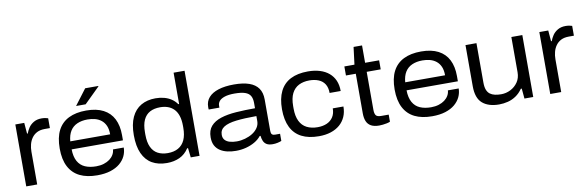

<svg xmlns="http://www.w3.org/2000/svg" viewBox="-50 -1161 4927 1609"><g transform="rotate(-10 2413.0 -356.0)"><path d="M72.6 0V-527H148.4L156.1 -434.4H162.1Q170.4 -458.1 186.5 -482.3Q202.6 -506.4 230.6 -522.7Q258.5 -539 297.8 -539Q313.4 -539 328 -536.5Q342.5 -533.9 352.6 -530.4V-446.8H309.3Q269.6 -446.8 242.5 -432.9Q215.4 -418.9 198.1 -394.5Q180.9 -370.1 173.4 -340.5Q165.8 -311 165.8 -278.9V0Z M676.2 12Q588.7 12 528.1 -17.7Q467.5 -47.5 435.6 -108.5Q403.7 -169.5 403.7 -263Q403.7 -357 435.1 -417.8Q466.5 -478.5 527.6 -508.8Q588.6 -539 677 -539Q764.2 -539 822.3 -508.8Q880.3 -478.6 909 -421.7Q937.7 -364.8 937.7 -284.9V-239.3H501Q502.1 -176.5 524 -137.4Q546 -98.3 585.8 -81.1Q625.5 -63.8 680.1 -63.8Q715.9 -63.8 745.2 -73Q774.5 -82.2 795.4 -97.8Q816.3 -113.4 828.7 -134.6Q841 -155.8 842 -178.9H933.9Q933.4 -140.3 917.2 -106.1Q900.9 -72 869.1 -45.3Q837.3 -18.7 789.1 -3.3Q741 12 676.2 12ZM501.5 -307.6H840.8Q840.8 -351.5 827.8 -381Q814.7 -410.6 791.6 -429Q768.5 -447.4 738.6 -455.3Q708.8 -463.2 674.8 -463.2Q624.7 -463.2 586.9 -446.5Q549.1 -429.8 527.6 -395.6Q506.1 -361.3 501.5 -307.6ZM600.9 -591 701.7 -724H813.5V-720L682.3 -591Z M1269.1 12Q1195.2 12 1143 -18Q1090.9 -47.9 1062.8 -109.6Q1034.7 -171.4 1034.7 -265.4Q1034.7 -358 1063 -418.5Q1091.4 -479.1 1143.4 -509Q1195.4 -539 1266.6 -539Q1305.6 -539 1339.4 -530Q1373.1 -521.1 1400.4 -503.2Q1427.6 -485.2 1447.1 -457.5H1454.1V-724H1547.3V0H1472.5L1463.4 -80.2H1455.8Q1424.8 -32.3 1376.9 -10.1Q1328.9 12 1269.1 12ZM1290 -68.7Q1343 -68.7 1379.5 -89.5Q1416.1 -110.3 1435.1 -151.5Q1454.1 -192.7 1454.1 -255.6V-270.8Q1454.1 -322.1 1442.1 -358.1Q1430.1 -394 1407.9 -416.1Q1385.7 -438.2 1356.2 -448.3Q1326.8 -458.3 1292.2 -458.3Q1240.5 -458.3 1204.7 -439Q1168.8 -419.6 1149.9 -378.9Q1130.9 -338.2 1130.9 -272.8V-253.7Q1130.9 -187.9 1150.4 -147.2Q1169.8 -106.4 1205.4 -87.6Q1241.1 -68.7 1290 -68.7Z M1855.9 12Q1819.6 12 1785.4 4.6Q1751.1 -2.8 1724 -19.8Q1696.8 -36.8 1681.2 -64.9Q1665.6 -93 1665.6 -136.3Q1665.6 -195.8 1696.5 -230.8Q1727.4 -265.9 1782.7 -283.7Q1838 -301.5 1912.6 -306.8Q1987.2 -312.1 2074.2 -312.1V-358Q2074.2 -394.7 2060.8 -417.8Q2047.5 -441 2015.2 -452.1Q1983 -463.2 1925.4 -463.2Q1874.8 -463.2 1842.7 -452.7Q1810.6 -442.2 1795.9 -424.9Q1781.3 -407.6 1781.3 -385.6V-368.9H1690.5Q1689.5 -374.4 1689.5 -379.1Q1689.5 -383.8 1689.5 -390.3Q1689.5 -438.1 1718.4 -471.2Q1747.3 -504.3 1802.3 -521.6Q1857.2 -539 1934.6 -539Q2011.6 -539 2063.1 -521Q2114.7 -502.9 2140.8 -465.8Q2166.9 -428.8 2166.9 -369.7V-101.9Q2166.9 -82 2175.3 -73.4Q2183.6 -64.9 2200.1 -64.9H2243.9V-4.1Q2229.7 1.8 2210.2 6.1Q2190.7 10.5 2169 10.5Q2136.3 10.5 2117.9 -0.6Q2099.5 -11.7 2090.9 -31.2Q2082.4 -50.8 2079.6 -76.1H2072.6Q2050.2 -48 2015.9 -28.4Q1981.7 -8.8 1941.1 1.6Q1900.5 12 1855.9 12ZM1876.8 -64.9Q1912.4 -64.9 1947.6 -75Q1982.9 -85 2011.3 -102.7Q2039.6 -120.5 2056.9 -146.1Q2074.2 -171.8 2074.2 -202.9V-245.4Q1972.3 -245.4 1902.4 -237.3Q1832.6 -229.1 1796.7 -206.5Q1760.8 -183.8 1760.8 -140.6Q1760.8 -112.8 1776.5 -96Q1792.3 -79.1 1818.9 -72Q1845.5 -64.9 1876.8 -64.9Z M2562.8 12Q2474.9 12 2415.5 -18.5Q2356.2 -48.9 2325.7 -110.4Q2295.3 -171.9 2295.3 -264Q2295.3 -355.2 2325.5 -416.4Q2355.7 -477.6 2415.5 -508.3Q2475.4 -539 2563.7 -539Q2620.3 -539 2665.1 -525Q2709.9 -511.1 2741.5 -484.3Q2773.1 -457.5 2789.8 -419Q2806.5 -380.4 2806.5 -329.7H2712.1Q2712.1 -375.3 2693.6 -404.9Q2675 -434.4 2641.1 -448.5Q2607.2 -462.6 2562.7 -462.6Q2510.9 -462.6 2472.6 -443.2Q2434.4 -423.8 2413.2 -382.3Q2392.1 -340.7 2392.1 -273.8V-253.2Q2392.1 -188.2 2412.8 -146.2Q2433.4 -104.1 2472.5 -84.2Q2511.6 -64.4 2564.9 -64.4Q2609.4 -64.4 2643.3 -79.4Q2677.2 -94.5 2696.5 -124.5Q2715.8 -154.6 2715.8 -197.9H2806.5Q2806.5 -149.5 2789.3 -110.7Q2772.1 -71.8 2740.5 -44.6Q2708.9 -17.4 2664.2 -2.7Q2619.4 12 2562.8 12Z M3075.6 11.5Q3032.1 11.5 3005.9 -3Q2979.6 -17.6 2967.9 -45.4Q2956.2 -73.2 2956.2 -112.9V-450.1H2872.4V-527H2958.4L2976.9 -674.7H3049V-527H3168.3V-450.1H3049V-127.6Q3049 -95.8 3059.4 -80.4Q3069.9 -64.9 3104.3 -64.9H3168.3V-4.5Q3156.3 0.9 3139.9 4.2Q3123.5 7.5 3106.4 9.5Q3089.2 11.5 3075.6 11.5Z M3526.2 12Q3438.7 12 3378.1 -17.7Q3317.5 -47.5 3285.6 -108.5Q3253.7 -169.5 3253.7 -263Q3253.7 -357 3285.1 -417.8Q3316.5 -478.5 3377.6 -508.8Q3438.6 -539 3527 -539Q3614.2 -539 3672.3 -508.8Q3730.3 -478.6 3759 -421.7Q3787.7 -364.8 3787.7 -284.9V-239.3H3351Q3352.1 -176.5 3374 -137.4Q3396 -98.3 3435.8 -81.1Q3475.5 -63.8 3530.1 -63.8Q3565.9 -63.8 3595.2 -73Q3624.5 -82.2 3645.4 -97.8Q3666.3 -113.4 3678.7 -134.6Q3691 -155.8 3692 -178.9H3783.9Q3783.4 -140.3 3767.2 -106.1Q3750.9 -72 3719.1 -45.3Q3687.3 -18.7 3639.1 -3.3Q3591 12 3526.2 12ZM3351.5 -307.6H3690.8Q3690.8 -351.5 3677.8 -381Q3664.7 -410.6 3641.6 -429Q3618.5 -447.4 3588.6 -455.3Q3558.8 -463.2 3524.8 -463.2Q3474.7 -463.2 3436.9 -446.5Q3399.1 -429.8 3377.6 -395.6Q3356.1 -361.3 3351.5 -307.6Z M4095.6 12Q4004.9 12 3954.1 -31.8Q3903.2 -75.6 3903.2 -176.8V-527H3996.5V-191.5Q3996.5 -153.6 4005.8 -129.7Q4015.2 -105.7 4032.7 -92.7Q4050.3 -79.8 4074.3 -74.5Q4098.3 -69.2 4126.6 -69.2Q4169.2 -69.2 4207.2 -88.5Q4245.2 -107.8 4269.4 -143.1Q4293.5 -178.4 4293.5 -227.1V-527H4386.8V0H4312L4304.3 -86H4296.3Q4271.5 -49.9 4239.3 -28.3Q4207.2 -6.6 4170.2 2.7Q4133.2 12 4095.6 12Z M4531.6 0V-527H4607.4L4615.1 -434.4H4621.1Q4629.4 -458.1 4645.5 -482.3Q4661.6 -506.4 4689.6 -522.7Q4717.5 -539 4756.8 -539Q4772.4 -539 4787 -536.5Q4801.5 -533.9 4811.6 -530.4V-446.8H4768.3Q4728.6 -446.8 4701.5 -432.9Q4674.4 -418.9 4657.1 -394.5Q4639.9 -370.1 4632.4 -340.5Q4624.8 -311 4624.8 -278.9V0Z"/></g></svg>

Font: Archivo SemiBold SemiExpanded
Style: Regular
Weight: 600
Width: 6
Version: Version 2.001